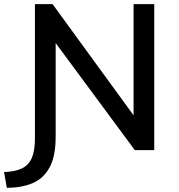

<svg xmlns="http://www.w3.org/2000/svg" viewBox="-68 -731 873 935"><path d="M-34.7 183.6 -48.3 106.9Q5.9 105 38.8 89.1Q71.8 73.2 86.9 38.1Q102.1 2.9 102.1 -56.6V-710.9H188L595.2 -151.9L582.5 -147.9V-710.9H683.1V0H588.4L189.9 -539.1L203.1 -543.5V-65.9Q203.1 31.7 172.6 85.9Q142.1 140.1 88.6 161.9Q35.2 183.6 -34.7 183.6Z"/></svg>

Font: Monda Medium
Style: Regular
Weight: 500
Designer: Vernon Adams
Foundry: Vernon Adams
Version: Version 2.200